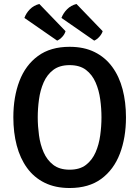

<svg xmlns="http://www.w3.org/2000/svg" viewBox="-20 -931 700 964"><path d="M169.5 -342Q169.5 -298 175.8 -251.8Q182 -205.5 199 -166.5Q216 -127.5 247.5 -103.2Q279 -79 329.5 -79Q380.5 -79 411.8 -103.2Q443 -127.5 460 -166.5Q477 -205.5 483.2 -251.8Q489.5 -298 489.5 -342Q489.5 -386 483.2 -432Q477 -478 460 -517Q443 -556 411.8 -580Q380.5 -604 329.5 -604Q279 -604 247.5 -580Q216 -556 199 -517Q182 -478 175.8 -432Q169.5 -386 169.5 -342ZM47 -342Q47 -444 77.5 -524Q108 -604 170.8 -650Q233.5 -696 329.5 -696Q402 -696 455.2 -669.5Q508.5 -643 543.5 -595.2Q578.5 -547.5 595.5 -482.8Q612.5 -418 612.5 -342Q612.5 -239.5 581.8 -159.2Q551 -79 488.5 -33Q426 13 329.5 13Q257.5 13 204 -13.5Q150.5 -40 115.8 -88Q81 -136 64 -200.8Q47 -265.5 47 -342ZM177.5 -911 309 -774.5Q305 -759.5 292.8 -746.2Q280.5 -733 267 -727L102.5 -841Q111 -865 130.2 -884.5Q149.5 -904 177.5 -911ZM364 -911 495.5 -774.5Q491.5 -760.5 479.2 -746.8Q467 -733 453 -727L288.5 -841Q297.5 -865 316.8 -884.5Q336 -904 364 -911Z"/></svg>

Font: Signika Light Medium
Style: Regular
Weight: 500
Version: Version 2.003;gftools[0.9.32]